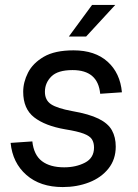

<svg xmlns="http://www.w3.org/2000/svg" viewBox="-20 -746 561 778"><path d="M234 12Q143 12 87 -37Q31 -86 23 -167L111 -173Q117 -118 150 -93Q183 -68 240 -68Q288 -68 324.5 -87Q361 -106 361 -148Q361 -168 352.5 -181.5Q344 -195 319 -204.5Q294 -214 244 -222Q163 -236 118.5 -270.5Q74 -305 74 -374Q74 -413 93.5 -451.5Q113 -490 157.5 -516Q202 -542 278 -542Q365 -542 416 -496Q467 -450 474 -372L386 -366Q377 -462 274 -462Q214 -462 188 -436Q162 -410 162 -374Q162 -340 187 -323.5Q212 -307 272 -296Q341 -284 379.5 -265Q418 -246 433.5 -218Q449 -190 449 -152Q449 -100 419.5 -63Q390 -26 341 -7Q292 12 234 12ZM259 -598 353 -726H447L329 -598Z"/></svg>

Font: Geist Regular
Style: Italic
Weight: 400
Italic angle: -12°
Designer: Basement.studio, Andrés Briganti, Mateo Zaragoza
Foundry: Basement.studio, Vercel, Andrés Briganti, Guido Ferreyra, Mateo Zaragoza
Version: Version 1.500; ttfautohint (v1.8.4.7-5d5b)